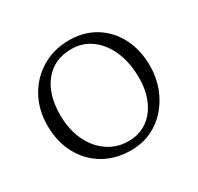

<svg xmlns="http://www.w3.org/2000/svg" viewBox="-131 -735 923 897"><g transform="rotate(-30 331.0 -286.5)"><path d="M335.9 8.8Q252.9 8.8 189.5 -28.3Q126 -65.4 89.8 -132.3Q53.7 -199.2 53.7 -286.1Q53.7 -371.1 90.8 -438Q127.9 -504.9 192.9 -543.5Q257.8 -582 339.8 -582Q418.9 -582 479.5 -544.9Q540 -507.8 574.2 -441.9Q608.4 -376 608.4 -289.1Q608.4 -228.5 588.4 -174.8Q568.4 -121.1 532.2 -79.6Q496.1 -38.1 446.3 -14.6Q396.5 8.8 335.9 8.8ZM346.7 -34.2Q403.3 -34.2 445.8 -63Q488.3 -91.8 512.2 -144.5Q536.1 -197.3 536.1 -266.6Q536.1 -347.7 509.8 -409.2Q483.4 -470.7 436.5 -505.9Q389.6 -541 328.1 -541Q236.3 -541 183.1 -476.1Q129.9 -411.1 129.9 -299.8Q129.9 -222.7 157.7 -162.6Q185.5 -102.5 234.9 -68.4Q284.2 -34.2 346.7 -34.2Z"/></g></svg>

Font: Crimson Pro ExtraLight
Style: Regular
Weight: 250
Designer: Jacques Le Bailly
Foundry: Baron von Fonthausen
Version: Version 1.003